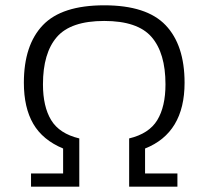

<svg xmlns="http://www.w3.org/2000/svg" viewBox="-20 -704 786 724"><path d="M373 -625Q499 -625 551.5 -564.5Q604 -504 604 -386Q604 -302 573 -251Q542 -200 467 -182V0H649V-50H527V-144Q676 -203 676 -392Q676 -534 604.5 -609Q533 -684 373 -684Q213 -684 141.5 -609Q70 -534 70 -392Q70 -298 105.5 -237Q141 -176 218 -144V0H279V-182Q204 -200 173 -251Q142 -302 142 -386Q142 -504 194.5 -564.5Q247 -625 373 -625ZM97 0H218V-50H97Z"/></svg>

Font: Glegoo
Style: Regular
Weight: 400
Version: Version 2.0.1; ttfautohint (v0.9) -r 48 -G 60